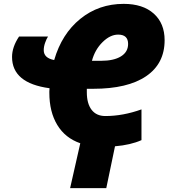

<svg xmlns="http://www.w3.org/2000/svg" viewBox="-20 -745 879 988"><path d="M426.8 -288.1V-270Q426.8 -211.9 451.4 -179.9Q476.1 -147.9 522 -147.9Q612.8 -147.9 708 -182.1V-23.9Q652.3 1 571.8 7.8L526.9 223.1H340.8L393.1 -7.8Q315.4 -34.7 274.7 -102.1Q233.9 -169.4 233.9 -268.1V-274.4L234.4 -282.2L234.9 -291Q42 -316.9 42 -452.1Q42 -502.9 78.1 -557.1H227.1Q219.2 -544.9 212.2 -525.1Q205.1 -505.4 205.1 -486.8Q205.1 -446.3 258.8 -436Q297.9 -570.8 393.1 -647.9Q488.3 -725.1 616.2 -725.1Q715.3 -725.1 771.2 -675Q827.1 -625 827.1 -538.1Q827.1 -417.5 731.9 -352.8Q636.7 -288.1 460 -288.1ZM587.9 -566.9Q546.9 -566.9 507.6 -528.1Q468.3 -489.3 453.1 -432.1H500Q565.4 -432.1 602.3 -454.8Q639.2 -477.5 639.2 -519Q639.2 -566.9 587.9 -566.9Z"/></svg>

Font: Open Sans Extrabold
Style: Italic
Weight: 800
Italic angle: -12°
Foundry: Ascender Corporation
Version: Version 1.10